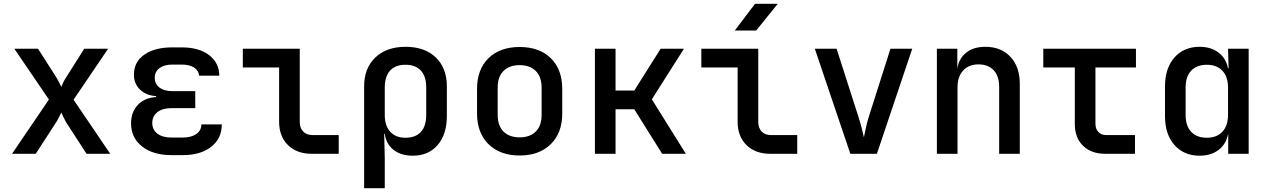

<svg xmlns="http://www.w3.org/2000/svg" viewBox="-20 -805 6640 1005"><path d="M43 0 236 -284 55 -550H179L276 -398Q283 -386 290 -372.5Q297 -359 301 -350Q304 -359 310.5 -372.5Q317 -386 325 -398L421 -550H546L365 -283L557 0H433L326 -165Q319 -177 312 -192Q305 -207 301 -216Q296 -207 289 -192Q282 -177 274 -165L167 0Z M937 7H878Q781 7 723.5 -38.5Q666 -84 666 -159Q666 -218 701 -255.5Q736 -293 797 -297V-302Q745 -305 713 -336Q681 -367 681 -414Q681 -481 735.5 -519Q790 -557 882 -557H931Q1021 -557 1074 -517Q1127 -477 1128 -409H1022Q1020 -436 996 -451.5Q972 -467 931 -467H882Q840 -467 815 -448.5Q790 -430 790 -398Q790 -366 814.5 -347Q839 -328 882 -328H1002V-239H878Q831 -239 804 -218Q777 -197 777 -161Q777 -126 804 -105.5Q831 -85 878 -85H937Q981 -85 1007.5 -103.5Q1034 -122 1034 -154H1141Q1141 -80 1085.5 -36.5Q1030 7 937 7Z M1611 0Q1534 0 1487.5 -45.5Q1441 -91 1441 -167V-452H1251V-550H1549V-167Q1549 -135 1567 -116.5Q1585 -98 1616 -98H1753V0Z M1886 180V-353Q1886 -448 1944.5 -504Q2003 -560 2103 -560Q2203 -560 2261 -504.5Q2319 -449 2319 -353V-198Q2319 -102 2271 -46Q2223 10 2140 10Q2079 10 2040 -20.5Q2001 -51 1994 -105H1991L1994 23V180ZM2102 -84Q2155 -84 2183 -114.5Q2211 -145 2211 -203V-347Q2211 -405 2183 -435.5Q2155 -466 2102 -466Q2050 -466 2022 -435.5Q1994 -405 1994 -347V-203Q1994 -147 2022.5 -115.5Q2051 -84 2102 -84Z M2700 9Q2598 9 2537.5 -50Q2477 -109 2477 -211V-339Q2477 -442 2537 -500.5Q2597 -559 2700 -559Q2803 -559 2863 -500.5Q2923 -442 2923 -339V-211Q2923 -109 2862.5 -50Q2802 9 2700 9ZM2700 -86Q2754 -86 2784.5 -116.5Q2815 -147 2815 -204V-346Q2815 -403 2784.5 -433.5Q2754 -464 2700 -464Q2646 -464 2615.5 -433.5Q2585 -403 2585 -346V-204Q2585 -147 2615.5 -116.5Q2646 -86 2700 -86Z M3094 0V-550H3202V-331H3300L3438 -550H3560L3392 -285L3570 0H3446L3300 -233H3202V0Z M4011 0Q3934 0 3887.5 -45.5Q3841 -91 3841 -167V-452H3651V-550H3949V-167Q3949 -135 3967 -116.5Q3985 -98 4016 -98H4153V0ZM3826 -645 3932 -785H4051L3938 -645Z M4431 0 4245 -550H4359L4472 -198Q4482 -167 4490 -136.5Q4498 -106 4502 -86Q4506 -106 4512.5 -136.5Q4519 -167 4529 -198L4641 -550H4755L4570 0Z M4884 0V-550H4991V-445Q4999 -499 5037.5 -529.5Q5076 -560 5138 -560Q5220 -560 5269 -507.5Q5318 -455 5318 -366V0H5210V-350Q5210 -407 5181 -437.5Q5152 -468 5102 -468Q5051 -468 5021.5 -436Q4992 -404 4992 -347V0Z M5765 0Q5692 0 5649 -42Q5606 -84 5606 -156V-452H5441V-550H5926V-452H5714V-157Q5714 -131 5729 -114.5Q5744 -98 5770 -98H5921V0Z M6259 10Q6177 10 6127.5 -46Q6078 -102 6078 -197V-352Q6078 -448 6127.5 -504Q6177 -560 6259 -560Q6318 -560 6357.5 -530.5Q6397 -501 6408 -448H6411L6408 -550H6516V0H6409V-102H6408Q6397 -49 6357.5 -19.5Q6318 10 6259 10ZM6297 -84Q6349 -84 6378.5 -115.5Q6408 -147 6408 -205V-346Q6408 -403 6378.5 -434.5Q6349 -466 6297 -466Q6245 -466 6215.5 -435.5Q6186 -405 6186 -347V-203Q6186 -145 6215.5 -114.5Q6245 -84 6297 -84Z"/></svg>

Font: JetBrains Mono SemiBold
Style: Regular
Weight: 472
Monospace: yes
Designer: Philipp Nurullin, Konstantin Bulenkov
Foundry: JetBrains
Version: Version 2.305; ttfautohint (v1.8.4.7-5d5b)